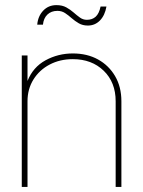

<svg xmlns="http://www.w3.org/2000/svg" viewBox="-20 -733 561 753"><path d="M87.9 -335.9V0H65.4V-515.6H87.9V-415.5Q109.4 -469.7 158.7 -496.6Q208 -523.4 265.6 -523.4Q321.8 -523.4 364.5 -499.8Q407.2 -476.1 431.6 -434.1Q456.1 -392.1 456.1 -335.9V0H433.6V-335.9Q433.6 -410.2 386.7 -455.6Q339.8 -501 265.6 -501Q214.8 -501 174.6 -479.7Q134.3 -458.5 111.1 -421.1Q87.9 -383.8 87.9 -335.9ZM324.7 -632.8Q304.2 -632.8 289.1 -641.6Q273.9 -650.4 261.2 -661.6Q248.5 -672.9 235.4 -681.6Q222.2 -690.4 205.1 -690.4Q181.2 -690.4 166 -676Q150.9 -661.6 148.4 -636.2H126Q128.9 -669.4 149.4 -691.2Q169.9 -712.9 201.2 -712.9Q224.1 -712.9 240 -704.1Q255.9 -695.3 268.6 -684.1Q281.2 -672.9 293.5 -664.1Q305.7 -655.3 320.8 -655.3Q341.8 -655.3 355.2 -667.5Q368.7 -679.7 374.5 -707.5H397.5Q391.6 -672.9 372.1 -652.8Q352.5 -632.8 324.7 -632.8Z"/></svg>

Font: Inter Display Thin
Style: Regular
Weight: 100
Designer: Rasmus Andersson
Foundry: rsms
Version: Version 4.000;git-a52131595